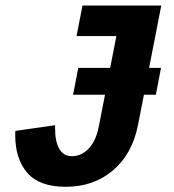

<svg xmlns="http://www.w3.org/2000/svg" viewBox="-20 -679 640 708"><path d="M222.2 9.8Q125.5 9.8 80.8 -41.5Q36.1 -92.8 36.1 -181.2L36.6 -196.3L183.1 -217.3V-205.6Q183.1 -156.7 198.7 -129.9Q214.4 -103 245.1 -103Q280.8 -103 307.6 -131.8Q334.5 -160.6 344.7 -214.4L367.2 -329.6H249.5L268.6 -428.7H386.2L409.2 -545.9H262.2L284.2 -658.7H574.7L529.8 -428.7H573.7L554.7 -329.6H510.7L488.8 -217.8Q467.8 -111.3 396.7 -50.8Q325.7 9.8 222.2 9.8Z"/></svg>

Font: Liberation Mono
Style: Bold Italic
Weight: 700
Italic angle: -12°
Monospace: yes
Designer: Steve Matteson
Foundry: Ascender Corporation
Version: Version 2.1.5